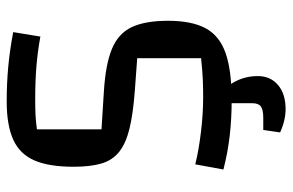

<svg xmlns="http://www.w3.org/2000/svg" viewBox="-166 -514 852 559"><g transform="rotate(-90 259.5 -234.0)"><path d="M61 -91Q101 -81 154.5 -74.5Q208 -68 257 -68Q282 -68 306.5 -69Q331 -70 370 -74V-260L275 -267Q208 -272 165 -282.5Q122 -293 97.5 -312.5Q73 -332 63.5 -364Q54 -396 54 -445Q54 -517 72.5 -559.5Q91 -602 133 -621Q175 -640 244 -640Q296 -640 345 -635.5Q394 -631 446 -621L433 -542Q389 -550 346 -553.5Q303 -557 250 -557Q221 -557 203 -556Q185 -555 163 -552V-364L274 -357Q353 -352 397.5 -333.5Q442 -315 460.5 -276Q479 -237 479 -170Q479 -101 457 -60.5Q435 -20 384.5 -2.5Q334 15 248 15Q195 15 146 9.5Q97 4 46 -9ZM222 172Q189 172 154 156L161 107H196Q220 107 229.5 100Q239 93 239 75V-21H259Q285 -7 301.5 24Q318 55 318 91Q318 128 292 150Q266 172 222 172Z"/></g></svg>

Font: Changa
Style: Regular
Weight: 400
Designer: Eduardo Rodriguez Tunni
Foundry: Eduardo Rodriguez Tunni
Version: Version 3.003